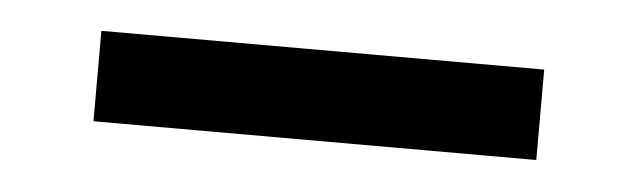

<svg xmlns="http://www.w3.org/2000/svg" viewBox="-24 -752 548 165"><g transform="rotate(5 250.0 -670.0)"><path d="M441 -631H59V-709H441Z"/></g></svg>

Font: Iosevka
Style: Bold
Weight: 700
Monospace: yes
Designer: Belleve Invis
Foundry: Belleve Invis
Version: Version 32.5.0; ttfautohint (v1.8.4)